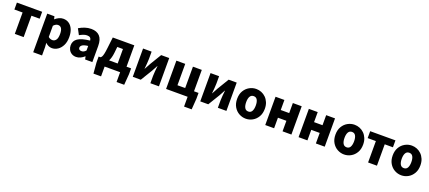

<svg xmlns="http://www.w3.org/2000/svg" viewBox="89 -2002 8109 3628"><g transform="rotate(20 4143.5 -188.0)"><path d="M195 0V-430H30V-569H538V-430H373V0Z M640 207V-569H785L798 -514H801Q835 -544 876 -563.5Q917 -583 961 -583Q1029 -583 1079 -547Q1129 -511 1156 -446.5Q1183 -382 1183 -294Q1183 -196 1148.5 -127Q1114 -58 1059.5 -22Q1005 14 944 14Q871 14 812 -45L818 44V207ZM902 -132Q943 -132 971.5 -169Q1000 -206 1000 -291Q1000 -438 908 -438Q862 -438 818 -390V-165Q839 -146 860.5 -139Q882 -132 902 -132Z M1429 14Q1377 14 1339 -9.5Q1301 -33 1280.5 -72.5Q1260 -112 1260 -159Q1260 -249 1335 -299.5Q1410 -350 1576 -368Q1573 -403 1553.5 -422Q1534 -441 1490 -441Q1456 -441 1420 -428Q1384 -415 1341 -391L1279 -508Q1335 -542 1396 -562.5Q1457 -583 1524 -583Q1634 -583 1694 -520Q1754 -457 1754 -323V0H1609L1597 -57H1592Q1557 -26 1516.5 -6Q1476 14 1429 14ZM1490 -124Q1517 -124 1537 -136Q1557 -148 1576 -169V-260Q1493 -250 1461 -226.5Q1429 -203 1429 -173Q1429 -148 1445.5 -136Q1462 -124 1490 -124Z M2086 -306Q2080 -254 2068.5 -212.5Q2057 -171 2040 -139H2213V-430H2099ZM2001 0V197H1848L1830 -22V-139H1867Q1881 -147 1892 -165Q1903 -183 1913 -225.5Q1923 -268 1932 -347L1958 -569H2391V-139H2483V-22L2466 197H2313V0Z M2567 0V-569H2739V-421Q2739 -379 2734 -325.5Q2729 -272 2724 -220H2727Q2741 -246 2760 -280Q2779 -314 2792 -339L2931 -569H3093V0H2921V-148Q2921 -190 2926.5 -243.5Q2932 -297 2937 -349H2933Q2919 -324 2900.5 -289Q2882 -254 2868 -230L2728 0Z M3670 197V0H3237V-569H3415V-139H3570V-569H3748V-139H3839V-22L3823 197Z M3924 0V-569H4096V-421Q4096 -379 4091 -325.5Q4086 -272 4081 -220H4084Q4098 -246 4117 -280Q4136 -314 4149 -339L4288 -569H4450V0H4278V-148Q4278 -190 4283.5 -243.5Q4289 -297 4294 -349H4290Q4276 -324 4257.5 -289Q4239 -254 4225 -230L4085 0Z M4841 14Q4769 14 4705 -21.5Q4641 -57 4601.5 -124Q4562 -191 4562 -285Q4562 -379 4601.5 -445.5Q4641 -512 4705 -547.5Q4769 -583 4841 -583Q4895 -583 4945 -563Q4995 -543 5034 -504.5Q5073 -466 5096 -411Q5119 -356 5119 -285Q5119 -191 5079.5 -124Q5040 -57 4976.5 -21.5Q4913 14 4841 14ZM4841 -130Q4891 -130 4914 -172Q4937 -214 4937 -285Q4937 -356 4914 -397.5Q4891 -439 4841 -439Q4791 -439 4767.5 -397.5Q4744 -356 4744 -285Q4744 -214 4767.5 -172Q4791 -130 4841 -130Z M5231 0V-569H5409V-367H5579V-569H5757V0H5579V-212H5409V0Z M5901 0V-569H6079V-367H6249V-569H6427V0H6249V-212H6079V0Z M6818 14Q6746 14 6682 -21.5Q6618 -57 6578.5 -124Q6539 -191 6539 -285Q6539 -379 6578.5 -445.5Q6618 -512 6682 -547.5Q6746 -583 6818 -583Q6872 -583 6922 -563Q6972 -543 7011 -504.5Q7050 -466 7073 -411Q7096 -356 7096 -285Q7096 -191 7056.5 -124Q7017 -57 6953.5 -21.5Q6890 14 6818 14ZM6818 -130Q6868 -130 6891 -172Q6914 -214 6914 -285Q6914 -356 6891 -397.5Q6868 -439 6818 -439Q6768 -439 6744.5 -397.5Q6721 -356 6721 -285Q6721 -214 6744.5 -172Q6768 -130 6818 -130Z M7299 0V-430H7134V-569H7642V-430H7477V0Z M7969 14Q7897 14 7833 -21.5Q7769 -57 7729.5 -124Q7690 -191 7690 -285Q7690 -379 7729.5 -445.5Q7769 -512 7833 -547.5Q7897 -583 7969 -583Q8023 -583 8073 -563Q8123 -543 8162 -504.5Q8201 -466 8224 -411Q8247 -356 8247 -285Q8247 -191 8207.5 -124Q8168 -57 8104.5 -21.5Q8041 14 7969 14ZM7969 -130Q8019 -130 8042 -172Q8065 -214 8065 -285Q8065 -356 8042 -397.5Q8019 -439 7969 -439Q7919 -439 7895.5 -397.5Q7872 -356 7872 -285Q7872 -214 7895.5 -172Q7919 -130 7969 -130Z"/></g></svg>

Font: Source Han Sans CN Heavy
Style: Regular
Weight: 900
Designer: Ryoko NISHIZUKA 西塚涼子 (kana, bopomofo & ideographs); Paul D. Hunt (Latin, Greek & Cyrillic); Sandoll Communications 산돌커뮤니
Foundry: Adobe
Version: Version 2.000;hotconv 1.0.107;makeotfexe 2.5.65593